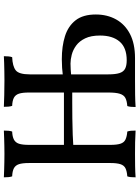

<svg xmlns="http://www.w3.org/2000/svg" viewBox="116 -835 722 994"><g transform="rotate(-90 477.0 -338.0)"><path d="M420 3Q420 -11 421 -21.5Q422 -32 425 -40Q452 -42 467 -50Q482 -58 488.5 -78.5Q495 -99 495 -138V-549Q495 -583 489 -601Q483 -619 468 -627Q453 -635 426 -636Q423 -644 422 -655Q421 -666 421 -679Q441 -678 481.5 -677Q522 -676 557 -676Q581 -676 604 -676.5Q627 -677 647.5 -677.5Q668 -678 683 -679Q683 -666 682 -655Q681 -644 678 -636Q631 -634 610 -617.5Q589 -601 589 -545V-138Q589 -102 595.5 -81Q602 -60 618 -51.5Q634 -43 662 -43Q727 -43 758.5 -79.5Q790 -116 790 -181Q790 -228 775.5 -258Q761 -288 738.5 -304.5Q716 -321 691 -327.5Q666 -334 645 -334Q634 -334 614.5 -333Q595 -332 577 -330V-373Q600 -376 622.5 -377.5Q645 -379 667 -379Q735 -379 787 -362.5Q839 -346 869 -307.5Q899 -269 899 -203Q899 -144 873.5 -98Q848 -52 798 -26Q748 0 673 0Q608 0 562.5 0Q517 0 483.5 0.5Q450 1 420 3ZM56 3Q56 -11 57 -21.5Q58 -32 61 -40Q88 -42 103 -49.5Q118 -57 124 -75.5Q130 -94 130 -127V-549Q130 -583 124 -601Q118 -619 103 -627Q88 -635 61 -636Q58 -644 57 -655Q56 -666 56 -679Q75 -678 94.5 -677.5Q114 -677 135 -676.5Q156 -676 177 -676Q199 -676 219 -676.5Q239 -677 258.5 -677.5Q278 -678 298 -679Q298 -666 297 -655Q296 -644 293 -636Q267 -635 251.5 -627Q236 -619 230 -601Q224 -583 224 -549V-127Q224 -94 230 -75.5Q236 -57 251.5 -49.5Q267 -42 293 -40Q296 -32 297 -21.5Q298 -11 298 3Q268 1 237 0.5Q206 0 177 0Q148 0 115 0.5Q82 1 56 3ZM210 -319V-368H511V-325Q484 -325 444 -325Q404 -325 360.5 -324.5Q317 -324 277 -322.5Q237 -321 210 -319Z"/></g></svg>

Font: Vollkorn
Style: Regular
Weight: 400
Designer: Friedrich Althausen
Foundry: Friedrich Althausen
Version: Version 5.001